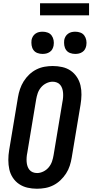

<svg xmlns="http://www.w3.org/2000/svg" viewBox="-20 -1147 565 1175"><path d="M206 8Q176 8 148 1.5Q120 -5 97 -20.5Q74 -36 58.5 -59.5Q43 -83 37 -110.5Q31 -138 31 -168Q31 -198 36 -228L90 -552Q94 -577 102.5 -602Q111 -627 125 -649.5Q139 -672 159 -691Q179 -710 203 -722Q227 -734 252.5 -738.5Q278 -743 303 -743Q333 -743 361.5 -736.5Q390 -730 412.5 -714.5Q435 -699 450.5 -675.5Q466 -652 472.5 -624.5Q479 -597 478.5 -567Q478 -537 473 -507L419 -183Q415 -158 407 -133Q399 -108 384.5 -85.5Q370 -63 350 -44Q330 -25 306 -13Q282 -1 256.5 3.5Q231 8 206 8ZM207 -88Q226 -88 245.5 -97.5Q265 -107 278.5 -123.5Q292 -140 298.5 -159.5Q305 -179 308 -198L362 -523Q365 -537 366 -551Q367 -565 366 -578.5Q365 -592 361 -604.5Q357 -617 349 -627Q341 -637 328.5 -642Q316 -647 302 -647Q283 -647 263.5 -637.5Q244 -628 230.5 -611.5Q217 -595 210.5 -575.5Q204 -556 201 -537L147 -212Q144 -198 143 -184Q142 -170 143 -156.5Q144 -143 148 -130.5Q152 -118 160 -108Q168 -98 180.5 -93Q193 -88 207 -88ZM440 -817Q424 -817 409 -822.5Q394 -828 385 -840.5Q376 -853 373.5 -869Q371 -885 373 -902Q375 -913 381 -923.5Q387 -934 397 -941Q407 -948 418 -950.5Q429 -953 441 -953Q457 -953 472 -947.5Q487 -942 496 -929.5Q505 -917 508 -901Q511 -885 508 -868Q506 -857 500.5 -846.5Q495 -836 484.5 -829Q474 -822 463 -819.5Q452 -817 440 -817ZM240 -817Q224 -817 209 -822.5Q194 -828 185 -840.5Q176 -853 173.5 -869Q171 -885 173 -902Q175 -913 181 -923.5Q187 -934 197 -941Q207 -948 218 -950.5Q229 -953 241 -953Q257 -953 272 -947.5Q287 -942 296 -929.5Q305 -917 308 -901Q311 -885 308 -868Q306 -857 300.5 -846.5Q295 -836 284.5 -829Q274 -822 263 -819.5Q252 -817 240 -817ZM225 -1053V-1127H525V-1053Z"/></svg>

Font: Iosevka Curly Slab
Style: Bold Italic
Weight: 700
Italic angle: -9°
Monospace: yes
Designer: Belleve Invis
Foundry: Belleve Invis
Version: Version 22.1.2; ttfautohint (v1.8.4)